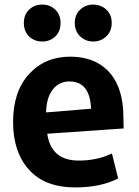

<svg xmlns="http://www.w3.org/2000/svg" viewBox="-20 -797 608 837"><path d="M519 -237 186 -214Q203 -97 323 -97Q404 -97 468 -128L495 -19Q419 20 308 20Q176 20 106.5 -57Q37 -134 37 -265Q37 -398 106.5 -474Q176 -550 286 -550Q388 -550 448.5 -490.5Q509 -431 517 -318Q517 -309 518 -283Q519 -257 519 -237ZM377 -323Q372 -442 283 -442Q237 -442 209.5 -406Q182 -370 181 -307ZM244 -697Q244 -660 221 -638Q198 -616 164 -616Q130 -616 107 -638Q84 -660 84 -697Q84 -733 107 -755Q130 -777 164 -777Q198 -777 221 -755Q244 -733 244 -697ZM386 -616Q353 -616 329.5 -638.5Q306 -661 306 -697Q306 -733 329.5 -755Q353 -777 386 -777Q420 -777 443.5 -755Q467 -733 467 -697Q467 -661 443.5 -638.5Q420 -616 386 -616Z"/></svg>

Font: Repo
Style: Bold
Weight: 700
Designer: Stefan Peev
Foundry: Context Ltd
Version: Version 001.000